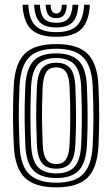

<svg xmlns="http://www.w3.org/2000/svg" viewBox="-20 -799 484 828"><path d="M222.4 9Q129.7 9 86.9 -32.7Q44.2 -74.3 39.6 -170.2Q37.3 -220.1 36.6 -263.3Q35.8 -306.4 36.6 -347.3Q37.3 -388.2 39.4 -430.5Q44.5 -524.8 86.3 -566.9Q128.1 -609 222.4 -609Q315.8 -609 357.8 -567Q399.9 -525 404.5 -430.2Q408 -354.3 407.8 -293.2Q407.6 -232.2 404.7 -170.1Q399.7 -74.2 357.3 -32.6Q314.8 9 222.4 9ZM222.4 -11.1Q303.2 -11.1 339.2 -48.9Q375.3 -86.7 379.7 -171.4Q382.7 -233 382.9 -292.1Q383.1 -351.2 379.6 -429.2Q375.6 -513.1 339.5 -551Q303.5 -588.9 222.4 -588.9Q141.1 -588.9 104.9 -551.1Q68.7 -513.3 64.3 -428.5Q62.5 -391 61.6 -351.7Q60.8 -312.5 61.4 -268.1Q62.1 -223.7 64.5 -170.4Q68.7 -82.1 107.5 -46.6Q146.2 -11.1 222.4 -11.1ZM222.4 -31.2Q157.7 -31.2 125.3 -62.9Q92.9 -94.7 89.2 -173.4Q87.3 -217.5 86.6 -261Q85.9 -304.5 86.5 -346.1Q87.2 -387.8 89 -426.3Q93.1 -501.5 123.4 -535.2Q153.8 -568.8 222.4 -568.8Q287 -568.8 319 -537.2Q351 -505.7 354.6 -429.1Q356.8 -379.7 357.5 -336.5Q358.2 -293.2 357.5 -253.4Q356.9 -213.6 355 -174.4Q351.1 -97 320.1 -64.1Q289.2 -31.2 222.4 -31.2ZM222.4 -51.3Q276.1 -51.3 301.4 -79.8Q326.7 -108.3 330.1 -175.2Q332.6 -226.9 332.9 -289.6Q333.2 -352.2 329.9 -425.9Q326.8 -493.1 301 -520.9Q275.3 -548.7 222.4 -548.7Q168.3 -548.7 143 -520.3Q117.7 -492 114 -425.5Q112.4 -391.6 111.7 -352.3Q110.9 -313.1 111.4 -268.6Q111.9 -224.1 114.2 -174.2Q117.4 -106.5 143.6 -78.9Q169.8 -51.3 222.4 -51.3ZM222.4 -71.5Q182 -71.5 161.9 -95Q141.8 -118.5 139.2 -175.4Q137.2 -220.7 136.5 -261.9Q135.8 -303.1 136.5 -343.1Q137.2 -383.1 139 -424.4Q142 -480.3 161.3 -504.4Q180.7 -528.5 222.4 -528.5Q261.8 -528.5 282.1 -505.6Q302.3 -482.7 304.9 -425.2Q307.9 -356.8 308 -295.1Q308 -233.4 305.1 -176.2Q302.3 -119.7 282.8 -95.6Q263.3 -71.5 222.4 -71.5ZM222.4 -91.6Q251.9 -91.6 264.9 -112.3Q278 -133.1 280.1 -177.5Q282.7 -231 283 -290.3Q283.3 -349.6 280 -424Q278.2 -467.8 264.8 -488.1Q251.5 -508.4 222.4 -508.4Q192.5 -508.4 179.4 -487.9Q166.3 -467.3 163.9 -423.1Q162.1 -383.3 161.5 -345.1Q160.8 -307 161.5 -265.9Q162.1 -224.9 164.1 -176.2Q166.1 -130.4 180.1 -111Q194.2 -91.6 222.4 -91.6ZM222.4 -640.3Q148.2 -640.3 114.5 -672.5Q80.7 -704.7 77.1 -778.6H102.1Q105.1 -715.3 133.1 -687.9Q161.1 -660.4 222.4 -660.4Q283.4 -660.4 311.4 -687.9Q339.4 -715.3 342.8 -778.6H367.7Q363.6 -704.7 329.9 -672.5Q296.1 -640.3 222.4 -640.3ZM222.4 -680.6Q173.8 -680.6 151.7 -703.3Q129.6 -726 127.1 -778.6H151.8Q154 -736.9 170.3 -718.8Q186.7 -700.7 222.4 -700.7Q258 -700.7 274.4 -718.8Q290.7 -736.9 293 -778.6H317.8Q315.1 -726 292.9 -703.3Q270.7 -680.6 222.4 -680.6ZM222.4 -720.8Q199.4 -720.8 188.9 -734.2Q178.3 -747.6 176.8 -778.6H198.5Q198.5 -758.5 204.9 -749.7Q211.3 -740.9 222.4 -740.9Q233.8 -740.9 240.2 -749.7Q246.7 -758.5 246.3 -778.6H268.1Q266.3 -747.6 255.8 -734.2Q245.2 -720.8 222.4 -720.8Z"/></svg>

Font: Big Shoulders Inline Display SC Thin
Style: Regular
Weight: 100
Designer: Patric King
Foundry: XO Type Co
Version: Version 2.002